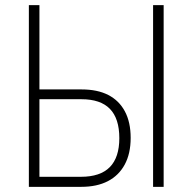

<svg xmlns="http://www.w3.org/2000/svg" viewBox="-20 -725 747 745"><path d="M92 0V-705H133V-378H297Q358 -378 400 -356.5Q442 -335 464.5 -293Q487 -251 487 -190Q487 -129 464 -86.5Q441 -44 398.5 -22Q356 0 295 0ZM133 -39H294Q369 -39 406 -76.5Q443 -114 443 -189Q443 -265 406.5 -302.5Q370 -340 296 -340H133ZM574 0V-705H615V0Z"/></svg>

Font: Nunito Sans 10pt Condensed ExtraLight
Style: Regular
Weight: 250
Width: 3
Designer: Vernon Adams
Foundry: Vernon Adams
Version: Version 3.101;gftools[0.9.27]